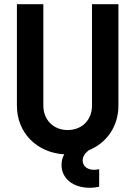

<svg xmlns="http://www.w3.org/2000/svg" viewBox="-20 -720 640 908"><path d="M540 -700H415V-220C415 -153 368 -105 300 -105C233 -105 185 -153 185 -220V-700H60V-220C60 -92 154 2 284 10C275 25 271 42 271 60C271 124 325 168 404 168C421 168 437 166 449 163V80C442 82 433 83 425 83C393 83 371 66 371 39C371 22 380 6 399 -9C484 -43 540 -122 540 -220Z"/></svg>

Font: CommitMono
Style: 700Regular
Weight: 700
Monospace: yes
Designer: Eigil Nikolajsen
Foundry: Eigil Nikolajsen
Version: Version 1.143